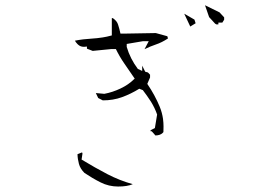

<svg xmlns="http://www.w3.org/2000/svg" viewBox="-20 -742 1040 716"><path d="M475.1 -55.2Q426.3 -68.8 380.6 -92.5Q335 -116.2 284.2 -147L287.6 -169.4L286.1 -173.8L269 -167Q269.5 -148.4 274.4 -130.6Q279.3 -112.8 294.9 -97.2Q324.7 -77.1 355.2 -61.8Q385.7 -46.4 420.4 -46.4Q455.1 -46.4 475.1 -55.2ZM541.5 -252.4H545.9L559.6 -236.8Q577.6 -237.3 586.4 -246.1L589.4 -249.5Q589.8 -258.3 589.8 -270.8Q589.8 -283.2 587.9 -298.8Q584.5 -322.3 575.7 -343.8Q557.6 -387.7 529.3 -429.2L539.6 -453.1V-463.4L531.7 -471.7L521.5 -474.6L510.3 -497.1V-477.5L494.1 -484.9Q465.3 -523.4 452.6 -566.9V-578.1L513.2 -588.4H527.3H534.7L519 -558.6Q539.6 -568.8 561.5 -576.2Q583.5 -583.5 606.4 -598.6L604 -606.9L561 -618.7L446.3 -616.7H432.6H429.2Q425.3 -634.8 420.4 -649.9Q416.5 -663.6 400.9 -674.3H397V-609.9Q377 -604.5 363.3 -602.5Q341.3 -599.1 323.2 -598.1Q289.1 -596.2 259.3 -590.3Q263.2 -583.5 269 -577.6L272.9 -574.2Q280.8 -567.4 293.5 -567.4Q296.4 -567.4 304.2 -568.4V-560.5L325.7 -552.2L395.5 -559.1H412.1Q425.8 -530.8 444.1 -504.4Q462.4 -478 482.4 -448.7L479.5 -446.3Q459.5 -426.3 429.7 -412.1Q399.9 -397.9 369.1 -392.1L337.4 -395L346.2 -376.5L363.3 -367.7Q401.9 -367.7 434.8 -379.6Q467.8 -391.6 499.5 -411.1L512.7 -405.8Q527.8 -386.2 543 -362.8Q557.6 -338.9 565.9 -314.9L557.6 -264.6L541.5 -256.3ZM667 -690.9 689.5 -643.1 709.5 -655.3 705.1 -668.9ZM794.4 -650.9V-657.7H809.1L815.9 -668.5V-677.2L798.8 -695.8L745.1 -722.2H744.6L759.8 -678.2L782.2 -653.8L787.1 -650.9Z"/></svg>

Font: Bakudai
Style: Light
Weight: 300
Version: Version 1.48